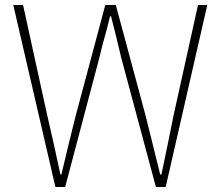

<svg xmlns="http://www.w3.org/2000/svg" viewBox="-20 -746 882 766"><path d="M201 0 33 -726H72L168 -288Q182 -229 195 -169.5Q208 -110 221 -50H225Q239 -110 253.5 -169.5Q268 -229 283 -288L400 -726H442L560 -288Q575 -229 589.5 -169.5Q604 -110 619 -50H624Q637 -110 649 -169.5Q661 -229 673 -288L770 -726H807L641 0H602L463 -518Q453 -562 443.5 -600Q434 -638 423 -681H419Q409 -638 398 -600Q387 -562 377 -518L240 0Z"/></svg>

Font: Noto Sans HK Thin
Style: Regular
Weight: 100
Designer: Ryoko NISHIZUKA 西塚涼子 (kana, bopomofo & ideographs); Paul D. Hunt (Latin, Greek & Cyrillic); Sandoll Communications 산돌커뮤니
Foundry: Adobe
Version: Version 2.004-H2;hotconv 1.0.118;makeotfexe 2.5.65603